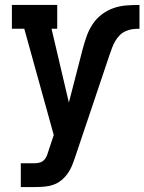

<svg xmlns="http://www.w3.org/2000/svg" viewBox="-20 -550 583 775"><path d="M64 205V109H121Q132 109 142.5 105.5Q153 102 160 93.5Q167 85 170.5 75Q174 65 177 55L197 -5L78 -434H28V-530H211V-434H188L258 -136L314 -353Q321 -379 330 -404.5Q339 -430 354 -452.5Q369 -475 390.5 -491.5Q412 -508 437.5 -517Q463 -526 489.5 -528Q516 -530 543 -530V-434Q528 -434 513.5 -432Q499 -430 485.5 -423.5Q472 -417 462 -406.5Q452 -396 444.5 -383Q437 -370 432 -356Q427 -342 422 -328Q422 -328 422 -328Q422 -328 422 -328L421 -326Q421 -326 421 -326Q421 -326 421 -326Q421 -326 421 -325.5Q421 -325 421 -325L283 85Q277 103 270 120Q263 137 252 152Q241 167 226.5 178.5Q212 190 194.5 196Q177 202 158.5 203.5Q140 205 121 205Z"/></svg>

Font: Iosevka Slab
Style: Bold
Weight: 700
Monospace: yes
Designer: Belleve Invis
Foundry: Belleve Invis
Version: Version 11.1.1; ttfautohint (v1.8.3)